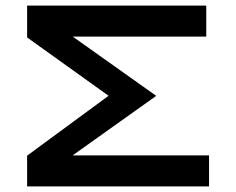

<svg xmlns="http://www.w3.org/2000/svg" viewBox="-20 -667 845 687"><path d="M77 -647H718V-536H166L153 -598L539 -324L157 -52L166 -111H728V0H77V-110L413 -357L387 -311L77 -533Z"/></svg>

Font: Syne
Style: Bold
Weight: 700
Designer: Lucas Descroix
Foundry: Bonjour Monde
Version: Version 2.200